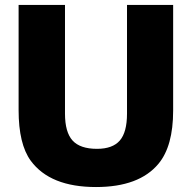

<svg xmlns="http://www.w3.org/2000/svg" viewBox="-20 -736 773 774"><path d="M678 -716V-290Q678 -147 619 -76Q541 18 367 18Q182 18 104 -88Q55 -155 55 -292V-716H242V-278Q242 -203 272.5 -169.5Q303 -136 371 -136Q434 -136 463 -169.5Q492 -203 492 -278V-716Z"/></svg>

Font: Almarai ExtraBold
Style: Regular
Weight: 800
Designer: Boutros International 2019
Foundry: Created by Boutros International 2019
Version: Version 1.10